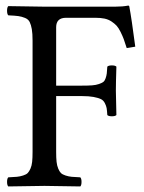

<svg xmlns="http://www.w3.org/2000/svg" viewBox="-20 -669 517 691"><path d="M274.9 -323.2H182.1V-122.1Q182.1 -100.6 183.6 -86.7Q185.1 -72.8 189.5 -62.3Q193.8 -51.8 199.2 -46.4Q204.6 -41 215.8 -37.4Q227.1 -33.7 238 -32.7Q249 -31.7 269 -30.8Q273.4 -26.4 273.4 -14.4Q273.4 -2.4 269 2Q169.4 0 140.1 0Q107.4 0 9.8 2Q5.4 -2.4 5.4 -14.4Q5.4 -26.4 9.8 -30.8Q29.8 -31.7 40.8 -32.7Q51.8 -33.7 63.2 -37.4Q74.7 -41 79.8 -46.4Q85 -51.8 89.6 -62Q94.2 -72.3 95.7 -86.4Q97.2 -100.6 97.2 -122.1V-522.9Q97.2 -548.3 94.5 -564Q91.8 -579.6 86.9 -589.6Q82 -599.6 70.1 -604.5Q58.1 -609.4 45.9 -611.1Q33.7 -612.8 9.8 -613.8Q5.4 -618.2 5.4 -630.4Q5.4 -642.6 9.8 -647L139.2 -645H394.5Q421.4 -645 441.4 -648.9Q444.8 -648.9 445.3 -646Q453.6 -602.1 466.8 -501L436 -496.1Q429.7 -516.6 425.3 -528.3Q420.9 -540 413.8 -554.4Q406.7 -568.8 399.4 -576.7Q392.1 -584.5 381.1 -591.8Q370.1 -599.1 356 -602.1Q341.8 -605 323.2 -605H217.8Q182.1 -605 182.1 -570.8V-360.8H274.9Q296.9 -360.8 311 -361.8Q325.2 -362.8 335.7 -366.5Q346.2 -370.1 351.6 -374Q356.9 -377.9 360.1 -387.2Q363.3 -396.5 364.3 -404.8Q365.2 -413.1 366.2 -429.2Q370.6 -433.6 382.6 -433.6Q394.5 -433.6 398.9 -429.2Q397 -369.6 397 -342.8Q397 -325.2 398.9 -254.9Q394.5 -250.5 382.6 -250.5Q370.6 -250.5 366.2 -254.9Q365.2 -271.5 363.8 -279.8Q362.3 -288.1 357.2 -298.1Q352.1 -308.1 342.8 -312.5Q333.5 -316.9 316.7 -320.1Q299.8 -323.2 274.9 -323.2Z"/></svg>

Font: Linux Libertine G
Style: Regular
Weight: 400
Designer: Philipp H. Poll
Foundry: Philipp H. Poll
Version: Version 4.7.5